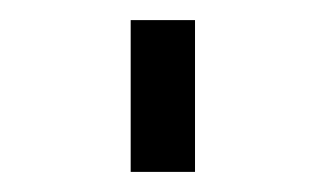

<svg xmlns="http://www.w3.org/2000/svg" viewBox="-20 -171 324 191"><path d="M110 -151H174V0H110Z"/></svg>

Font: Biryani ExtraLight
Style: Regular
Weight: 275
Designer: Dan Reynolds and Mathieu Reguer
Foundry: Dan Reynolds and Mathieu Reguer
Version: Version 1.004; ttfautohint (v1.1) -l 5 -r 5 -G 72 -x 0 -D la